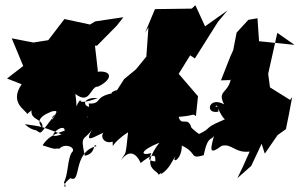

<svg xmlns="http://www.w3.org/2000/svg" viewBox="-20 -596 1149 736"><path d="M932 -520 887 -471 874 -404 862 -377 827 -288 861 -289 979 -359C907 -334 883 -304 864 -290C853 -238 812 -248 839 -196C780 -229 763 -157 817 -168C820 -217 766 -153 811 -192C841 -118 852 -147 834 -135C743 -97 814 -110 703 -65C767 -82 755 -67 714 -106C700 -153 675 -109 665 -148C735 -154 715 -162 731 -151L739 -227L665 -313L709 -384L727 -372L816 -513L852 -556L766 -495L729 -576L715 -563L574 -561L536 -470L549 -491L541 -379L501 -330L456 -293L429 -251C392 -240 410 -231 432 -242C332 -229 377 -197 320 -199C333 -126 275 -105 317 -94C344 -136 340 -86 315 -149C375 -127 310 -176 348 -187C295 -174 287 -226 355 -220C338 -214 285 -195 288 -213C255 -177 283 -135 269 -236C326 -191 326 -267 356 -264C415 -293 409 -327 354 -321L355 -325L344 -421H352L428 -498L453 -530L345 -514L325 -502L227 -523L165 -442L108 -433L25 -449L69 -343L7 -295L63 -273C14 -201 80 -174 84 -159C136 -201 73 -156 101 -174C95 -133 150 -142 142 -105C126 -125 120 -146 179 -169C218 -177 181 -153 165 -105C207 -119 160 -141 191 -156C124 -74 146 -81 111 -101C176 -128 134 -64 75 -120C122 -112 128 -118 216 -81C139 -53 227 -134 228 -95C186 -82 164 -70 143 -39C204 -18 187 -29 208 -26C228 -50 277 -30 254 -10C238 19 242 70 225 104C246 132 203 122 250 87C294 109 256 -12 350 -36C335 -53 351 -7 305 1C287 -82 301 -54 333 -99C291 -25 370 -98 411 -96C352 -104 366 -38 412 -53C414 -19 400 -43 471 -89C460 13 464 -19 444 18C485 -38 513 13 519 29C590 -28 572 19 576 23C541 19 553 12 560 -9C515 3 518 -20 591 -49C515 50 585 56 588 74C630 47 613 18 597 72C631 50 637 24 655 0C633 34 677 20 677 -38C739 -9 704 15 761 -1C779 -92 797 -46 804 -90C787 -24 777 2 830 -37C869 -47 881 -8 937 -15L912 41L890 87L943 40L983 -45L995 -7L1044 -78L1076 -101L1087 -155L1100 -224L1092 -213L1015 -261L1008 -313L1043 -470L1109 -424L973 -438L967 -526Z"/></svg>

Font: Hussar Lance
Style: Italic
Weight: 700
Foundry: Cannot Into Space Fonts, PlusOne Fonts
Version: Version 2.27